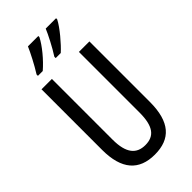

<svg xmlns="http://www.w3.org/2000/svg" viewBox="-289 -1016 1100 1100"><g transform="rotate(-45 261.0 -466.5)"><path d="M414 -934V-943H330C318 -913 280 -838 251 -794V-783H292C330 -817 392 -890 414 -934ZM270 -934V-943H186C172 -910 137 -841 107 -794V-783H146C194 -824 247 -888 270 -934ZM455 -224V-714H370V-223C370 -111 334 -67 262 -67C191 -67 151 -112 151 -222V-714H67V-223C67 -64 135 10 262 10C389 10 455 -62 455 -224Z"/></g></svg>

Font: Noto Sans Arabic UI XCn
Style: Regular
Weight: 400
Width: 2
Designer: Monotype Design Team, Nadine Chahine and Nizar Qandah
Foundry: Monotype Imaging Inc.
Version: Version 2.010